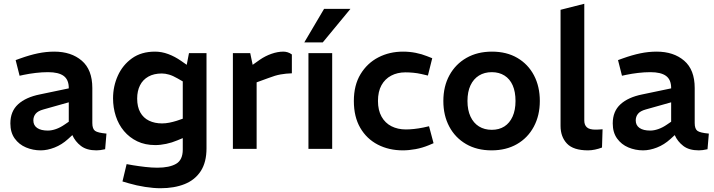

<svg xmlns="http://www.w3.org/2000/svg" viewBox="-20 -790 3792 1019"><path d="M196 8Q155 8 118 -7.5Q81 -23 58 -55Q35 -87 35 -135Q35 -199 76 -236.5Q117 -274 192 -289L345 -321V-323Q345 -367 318 -387Q291 -407 235 -407Q203 -407 169.5 -403Q136 -399 107 -393L84 -388L63 -471L88 -480Q138 -498 181.5 -507Q225 -516 268 -516Q358 -516 414 -468Q470 -420 470 -323V-137Q470 -106 484.5 -95.5Q499 -85 545 -81L538 2Q525 5 513 6.5Q501 8 492 8Q440 8 409.5 -15.5Q379 -39 364 -73L341 -52Q308 -22 269.5 -7Q231 8 196 8ZM234 -97Q254 -97 277 -105Q300 -113 323 -129L345 -144V-247L210 -209Q181 -201 169 -186Q157 -171 157 -151Q157 -125 177 -111Q197 -97 234 -97Z M832 209Q795 209 750 202Q705 195 664 183L630 173L652 81L686 87Q716 92 751 96Q786 100 815 100Q879 100 914.5 79.5Q950 59 950 4V-57L921 -45Q893 -33 862 -26.5Q831 -20 804 -20Q750 -20 708.5 -40Q667 -60 638 -94.5Q609 -129 594.5 -174Q580 -219 580 -268Q580 -332 605.5 -388.5Q631 -445 680.5 -480.5Q730 -516 803 -516Q838 -516 873 -503Q908 -490 941 -467L971 -446L983 -508H1076V-3Q1076 71 1045.5 118Q1015 165 960 187Q905 209 832 209ZM708 -267Q708 -223 724.5 -193.5Q741 -164 771 -149.5Q801 -135 840 -135Q859 -135 879 -139Q899 -143 918 -149L950 -160V-358L922 -374Q898 -388 877.5 -394Q857 -400 839 -400Q797 -400 767.5 -383.5Q738 -367 723 -337Q708 -307 708 -267Z M1216 0V-508H1308L1321 -446L1359 -473Q1388 -493 1421 -504.5Q1454 -516 1484 -516Q1495 -516 1506.5 -512.5Q1518 -509 1529 -501V-401Q1498 -400 1469.5 -395Q1441 -390 1405 -376L1342 -353V0Z M1617 0V-508H1743V0ZM1595 -565 1700 -743H1840L1693 -565Z M2118 8Q2044 8 1985 -22.5Q1926 -53 1892 -111.5Q1858 -170 1858 -254Q1858 -338 1893.5 -396.5Q1929 -455 1988 -485.5Q2047 -516 2119 -516Q2154 -516 2186.5 -509.5Q2219 -503 2246 -492L2274 -481L2251 -389L2217 -397Q2195 -402 2173 -404Q2151 -406 2132 -406Q2089 -406 2056 -388.5Q2023 -371 2004.5 -337.5Q1986 -304 1986 -254Q1986 -205 2005 -171Q2024 -137 2057.5 -120Q2091 -103 2134 -103Q2154 -103 2177.5 -105.5Q2201 -108 2226 -113L2257 -120L2281 -30L2255 -19Q2221 -5 2185.5 1.5Q2150 8 2118 8Z M2589 8Q2511 8 2453.5 -25.5Q2396 -59 2364.5 -118Q2333 -177 2333 -254Q2333 -332 2365.5 -391Q2398 -450 2456 -483Q2514 -516 2591 -516Q2669 -516 2726 -482.5Q2783 -449 2814 -390Q2845 -331 2845 -254Q2845 -177 2813 -117.5Q2781 -58 2723.5 -25Q2666 8 2589 8ZM2590 -101Q2629 -101 2657 -119Q2685 -137 2700.5 -171.5Q2716 -206 2716 -254Q2716 -303 2701 -337Q2686 -371 2657.5 -389Q2629 -407 2590 -407Q2551 -407 2522 -389Q2493 -371 2477 -337Q2461 -303 2461 -254Q2461 -206 2477 -171.5Q2493 -137 2522 -119Q2551 -101 2590 -101Z M3101 8Q3023 8 2989 -28Q2955 -64 2955 -122V-738L3081 -770V-150Q3081 -127 3094.5 -114.5Q3108 -102 3140 -102Q3148 -102 3158 -102.5Q3168 -103 3178 -104L3175 -7Q3157 0 3137.5 4Q3118 8 3101 8Z M3393 8Q3352 8 3315 -7.5Q3278 -23 3255 -55Q3232 -87 3232 -135Q3232 -199 3273 -236.5Q3314 -274 3389 -289L3542 -321V-323Q3542 -367 3515 -387Q3488 -407 3432 -407Q3400 -407 3366.5 -403Q3333 -399 3304 -393L3281 -388L3260 -471L3285 -480Q3335 -498 3378.5 -507Q3422 -516 3465 -516Q3555 -516 3611 -468Q3667 -420 3667 -323V-137Q3667 -106 3681.5 -95.5Q3696 -85 3742 -81L3735 2Q3722 5 3710 6.5Q3698 8 3689 8Q3637 8 3606.5 -15.5Q3576 -39 3561 -73L3538 -52Q3505 -22 3466.5 -7Q3428 8 3393 8ZM3431 -97Q3451 -97 3474 -105Q3497 -113 3520 -129L3542 -144V-247L3407 -209Q3378 -201 3366 -186Q3354 -171 3354 -151Q3354 -125 3374 -111Q3394 -97 3431 -97Z"/></svg>

Font: REM Medium
Style: Regular
Weight: 500
Designer: Octavio Pardo
Foundry: Ashler Design
Version: Version 1.005;gftools[0.9.28]